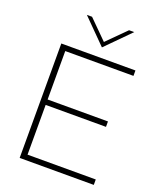

<svg xmlns="http://www.w3.org/2000/svg" viewBox="-162 -1000 912 1099"><g transform="rotate(20 294.0 -450.5)"><path d="M92.5 0H544V-33H128.5V-336H496V-369H128.5V-664H544V-697H92.5ZM174 -901 318.5 -755.5 462.5 -901H431L318.5 -788.5L205.5 -901Z"/></g></svg>

Font: HK Grotesk ExtraLight
Style: Regular
Weight: 200
Designer: Alfredo Marco Pradil
Foundry: Hanken Design Co.
Version: Version 3.001;FEAKit 1.0